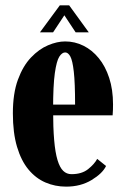

<svg xmlns="http://www.w3.org/2000/svg" viewBox="-20 -686 470 716"><path d="M226.5 10Q185.5 10 149.5 -5.5Q113.5 -21 86.2 -53.8Q59 -86.5 43.5 -138.5Q28 -190.5 28 -263.5Q28 -337.5 46.8 -388.8Q65.5 -440 95.5 -471.5Q125.5 -503 159.2 -517.2Q193 -531.5 223 -531.5Q259 -531.5 291.2 -515.5Q323.5 -499.5 348.2 -469.2Q373 -439 387.2 -395.5Q401.5 -352 401.5 -296.5Q401.5 -286.5 401.2 -276.5Q401 -266.5 400 -256H171V-296H260Q260 -377 255.2 -418.8Q250.5 -460.5 242.2 -475.5Q234 -490.5 223 -490.5Q211.5 -490.5 201.2 -474.8Q191 -459 184.5 -413.5Q178 -368 178 -278Q178 -210 182 -163.5Q186 -117 194.5 -89Q203 -61 215.8 -48.8Q228.5 -36.5 246.5 -36.5Q285 -36.5 308.5 -55.2Q332 -74 342.5 -93.5L375.5 -67Q362.5 -39.5 321.8 -14.8Q281 10 226.5 10ZM129 -565.5 203 -666H238L311 -565.5H262L220 -629L178 -565.5Z"/></svg>

Font: Imbue Thin 10pt Black
Style: Regular
Weight: 900
Version: Version 1.102